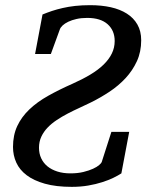

<svg xmlns="http://www.w3.org/2000/svg" viewBox="-20 -707 574 743"><path d="M449.7 -36.1Q437 -27.8 418.5 -18.8Q399.9 -9.8 375.5 -2Q351.1 5.9 321.5 11Q292 16.1 257.8 16.1Q196.8 16.1 153.6 3.9Q110.4 -8.3 83 -29.1Q55.7 -49.8 43 -77.9Q30.3 -106 30.3 -138.2Q30.3 -184.1 46.9 -219.5Q63.5 -254.9 93.8 -283.7Q124 -312.5 166.3 -336.2Q208.5 -359.9 260.3 -382.8Q298.8 -399.9 329.3 -418.2Q359.9 -436.5 380.9 -457Q401.9 -477.5 412.8 -500Q423.8 -522.5 423.8 -548.3Q423.8 -588.9 396.5 -613.3Q369.1 -637.7 317.4 -637.7Q294.4 -637.7 276.1 -633.5Q257.8 -629.4 244.1 -622.8Q230.5 -616.2 222.2 -608.4Q213.9 -600.6 211.4 -592.8L176.8 -498H115.7L144.5 -650.9Q162.1 -658.2 181.2 -664.6Q200.2 -670.9 222.7 -676Q245.1 -681.2 271.2 -684.1Q297.4 -687 329.1 -687Q372.6 -687 408.7 -679Q444.8 -670.9 470.9 -654.3Q497.1 -637.7 511.7 -612.1Q526.4 -586.4 526.4 -551.3Q526.4 -506.3 509.8 -470.2Q493.2 -434.1 466.1 -404.8Q439 -375.5 404.1 -352.3Q369.1 -329.1 332.5 -311Q311 -300.3 287.8 -289.8Q264.6 -279.3 242.2 -267.6Q219.7 -255.9 199.5 -242.4Q179.2 -229 164.1 -213.1Q148.9 -197.3 139.9 -178Q130.9 -158.7 130.9 -135.3Q130.9 -112.8 139.4 -94.5Q147.9 -76.2 163.8 -63.2Q179.7 -50.3 202.1 -43.2Q224.6 -36.1 252.4 -36.1Q280.8 -36.1 302.7 -41.5Q324.7 -46.9 340.1 -54Q355.5 -61 363.8 -68.4Q372.1 -75.7 373.5 -79.6L411.1 -196.8H480Z"/></svg>

Font: Charis SIL Eur
Style: Italic
Weight: 400
Italic angle: -11°
Foundry: SIL International
Version: Version 5.000